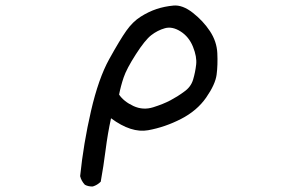

<svg xmlns="http://www.w3.org/2000/svg" viewBox="-20 -540 1040 690"><path d="M314 130Q298 131 285 124Q272 110 268 93Q280 -24 307 -141Q334 -258 372.5 -327.5Q411 -397 434 -429.5Q457 -462 485.5 -480Q514 -498 542.5 -507.5Q571 -517 603.5 -520Q636 -523 673 -494Q710 -465 734.5 -428Q759 -391 761 -349Q763 -307 758.5 -272Q754 -237 721 -189.5Q688 -142 630.5 -112.5Q573 -83 512.5 -72Q452 -61 379 -115Q367 -60 359.5 -1Q352 58 342 113Q330 125 314 130ZM641 -210Q666 -227 674 -254Q682 -281 685 -308.5Q688 -336 673.5 -372Q659 -408 629 -427Q599 -446 572.5 -438.5Q546 -431 523.5 -413.5Q501 -396 468 -344.5Q435 -293 424.5 -262Q414 -231 408 -200Q425 -175 459.5 -159Q494 -143 530.5 -154.5Q567 -166 592.5 -179.5Q618 -193 641 -210Z"/></svg>

Font: Kosefont JP
Style: Regular
Weight: 400
Designer: Nozomi Seto 瀬戸のぞみ
Version: Version 3.00;June 19, 2020